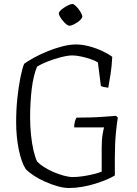

<svg xmlns="http://www.w3.org/2000/svg" viewBox="-20 -943 686 963"><path d="M326 0Q300 0 268.5 -9Q237 -18 205.5 -32Q174 -46 148.5 -63Q123 -80 109 -95Q87 -129 74 -193.5Q61 -258 61 -331Q61 -393 67 -450Q73 -507 82 -552.5Q91 -598 101 -623Q120 -637 151 -654Q182 -671 219 -686Q256 -701 293 -710.5Q330 -720 361 -720Q392 -720 426.5 -711Q461 -702 492 -687.5Q523 -673 543 -658Q541 -613 534.5 -571Q528 -529 523 -503Q507 -505 499 -507Q491 -509 486 -512L471 -630Q459 -638 436 -646Q413 -654 387.5 -659.5Q362 -665 343 -665Q321 -665 287 -656.5Q253 -648 220 -635Q187 -622 166 -609Q157 -588 150 -559Q143 -530 139 -496Q135 -462 133 -426Q131 -390 131 -355Q131 -310 135.5 -266.5Q140 -223 148 -188.5Q156 -154 166 -133Q178 -120 199.5 -106Q221 -92 247.5 -80.5Q274 -69 300 -62Q326 -55 345 -55Q367 -55 395 -59Q423 -63 449 -69.5Q475 -76 490 -82V-200Q490 -241 494.5 -268Q499 -295 502 -304H352Q352 -321 356 -334.5Q360 -348 364 -353Q398 -353 433 -354Q468 -355 501.5 -357.5Q535 -360 562 -362L571 -353Q567 -333 561.5 -278Q556 -223 556 -152V-63Q542 -54 516.5 -43Q491 -32 459 -22Q427 -12 392.5 -6Q358 0 326 0ZM328 -814Q322 -814 313 -821Q304 -828 295.5 -838.5Q287 -849 281 -859Q275 -869 275 -876Q275 -882 283 -890Q291 -898 302.5 -905.5Q314 -913 325 -918Q336 -923 343 -923Q349 -923 357.5 -915.5Q366 -908 374 -897.5Q382 -887 387.5 -876.5Q393 -866 393 -860Q393 -855 386 -846.5Q379 -838 368 -831Q357 -824 346.5 -819Q336 -814 328 -814Z"/></svg>

Font: Texturina Medium 12pt Thin
Style: Regular
Weight: 250
Version: Version 1.002